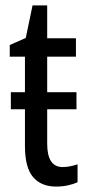

<svg xmlns="http://www.w3.org/2000/svg" viewBox="-20 -678 330 708"><path d="M211 -62Q225 -62 239.5 -65Q254 -68 266 -72V-6Q251 1 230.5 5.5Q210 10 187 10Q132 10 102 -25Q72 -60 72 -140V-275H20V-338H72V-469H16V-512L75 -538L100 -658H154V-537H260V-469H154V-338H262V-275H154V-148Q154 -62 211 -62Z"/></svg>

Font: Avrile Sans Condensed
Style: Regular
Weight: 400
Width: 3
Designer: Monotype Design Team
Foundry: Monotype Imaging Inc.
Version: Version 2.001;September 10, 2019;FontCreator 11.5.0.2425 64-